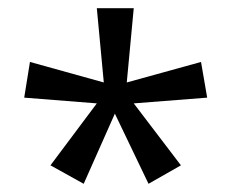

<svg xmlns="http://www.w3.org/2000/svg" viewBox="-20 -871 564 468"><path d="M306 -851 289 -670 470 -720 485 -633 306 -619 421 -468 342 -423 260 -594 184 -423 103 -468 216 -619 39 -633 53 -720 233 -670 216 -851Z"/></svg>

Font: Noto Sans Tamil UI Condensed
Style: Regular
Weight: 400
Width: 3
Designer: Jelle Bosma - Monotype Design Team
Foundry: Monotype Imaging Inc.
Version: Version 2.004; ttfautohint (v1.8.4.7-5d5b)